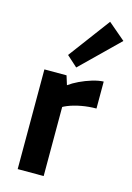

<svg xmlns="http://www.w3.org/2000/svg" viewBox="-120 -852 630 913"><g transform="rotate(15 195.0 -395.0)"><path d="M61.8 0V-490.8H170.8L184.8 -445.9Q204.9 -460.7 233.7 -474.5Q262.5 -488.2 293.3 -497.6Q324 -506.9 349.2 -507.9V-375.1Q311.9 -375.1 275.6 -368.4Q239.3 -361.7 210.4 -350Q181.5 -338.3 166 -322.5L189.7 -389.2V0ZM205.5 -538.7 152.8 -586.2 305.2 -790.4 389.6 -718.6Z"/></g></svg>

Font: Anaheim
Style: Regular
Weight: 400
Designer: Vernon Adams
Foundry: Vernon Adams
Version: Version 2.001